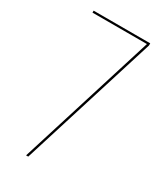

<svg xmlns="http://www.w3.org/2000/svg" viewBox="-178 -773 724 846"><g transform="rotate(30 184.0 -350.5)"><path d="M101 0 317 -691H40V-701H328V-690L112 0Z"/></g></svg>

Font: Bebas Neue Thin
Style: Regular
Weight: 200
Designer: Ryoichi Tsunekawa
Foundry: Ryoichi Tsunekawa
Version: Version 1.003;PS 001.003;hotconv 1.0.70;makeotf.lib2.5.58329